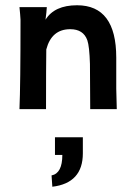

<svg xmlns="http://www.w3.org/2000/svg" viewBox="-20 -415 518 730"><path d="M295 107V168Q295 281 179 295L176 252Q217 244 217 174H189V107ZM424 0H323L322 -172Q320 -239 312 -262Q297 -304 247 -304Q176 -304 156 -227Q155 -167 155 0H54Q58 -92 58 -340Q58 -345 56.5 -361.5Q55 -378 54 -388H158Q157 -369 153 -340Q187 -395 273 -395Q422 -395 422 -196V-78Z"/></svg>

Font: GFS Neohellenic Rg
Style: Bold
Weight: 700
Designer: Designed by Takis Katsoulidis and George D. Matthiopoulos.
Foundry: Designed by Takis Katsoulidis and George D. Matthiopoulos.
Version: Version 1.0